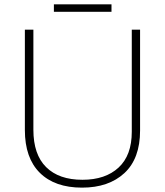

<svg xmlns="http://www.w3.org/2000/svg" viewBox="-20 -850 756 880"><path d="M622 -252Q622 -123 550 -56.5Q478 10 356 10Q231 10 162.5 -58Q94 -126 94 -254V-714H133V-255Q133 -142 191.5 -84Q250 -26 358 -26Q463 -26 523.5 -82Q584 -138 584 -246V-714H622ZM491 -830V-796H227V-830Z"/></svg>

Font: Noto Sans Gujarati UI ExtraLight
Style: Regular
Weight: 200
Designer: Jelle Bosma - Monotype Design Team, Universal Thirst
Foundry: Monotype Imaging Inc.
Version: Version 2.106; ttfautohint (v1.8.4.7-5d5b)